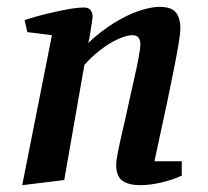

<svg xmlns="http://www.w3.org/2000/svg" viewBox="-20 -532 608 562"><path d="M45 10 132 -429 60 -438 52 -473Q81 -483 114 -491Q147 -499 176.5 -504.5Q206 -510 226 -510Q239 -510 245 -502.5Q251 -495 251 -484Q251 -479 248.5 -463.5Q246 -448 243.5 -431.5Q241 -415 238 -406Q274 -440 312.5 -464Q351 -488 386.5 -500Q422 -512 447 -512Q481 -512 494.5 -496Q508 -480 508 -447Q508 -436 503 -405.5Q498 -375 489.5 -332Q481 -289 471 -241Q461 -193 450.5 -145.5Q440 -98 432 -60H512V-18Q484 -5 451 2.5Q418 10 390 10Q358 10 339 -2.5Q320 -15 320 -51Q320 -60 325 -86Q330 -112 338.5 -148Q347 -184 355.5 -224Q364 -264 372.5 -300.5Q381 -337 386 -364.5Q391 -392 391 -402Q391 -413 386 -421Q381 -429 367 -429Q351 -429 325.5 -417.5Q300 -406 274 -386Q248 -366 227 -342L168 -5Z"/></svg>

Font: Manuale SemiBold
Style: Italic
Weight: 600
Italic angle: -11°
Designer: Eduardo Tunni / Pablo Cosgaya
Foundry: Eduardo Tunni / Pablo Cosgaya
Version: Version 1.002